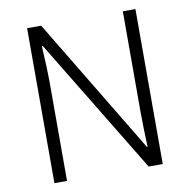

<svg xmlns="http://www.w3.org/2000/svg" viewBox="-80 -793 861 871"><g transform="rotate(-10 350.5 -357.0)"><path d="M600.1 0H535.2L157.2 -622.1H152.8Q159.2 -513.7 159.2 -462.9V0H101.1V-713.9H166L543 -88.9H545.9Q542 -191.4 542 -248V-713.9H600.1Z"/></g></svg>

Font: Droid Sans TV
Style: Regular
Weight: 300
Version: Version 1.00